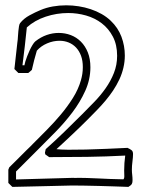

<svg xmlns="http://www.w3.org/2000/svg" viewBox="-20 -696 540 730"><path d="M11.7 -0.5V-50.8Q12.7 -53.2 13.4 -55.2Q14.2 -57.1 15.1 -59.6Q18.1 -62.5 24.9 -69.3Q31.7 -76.2 41 -85.2Q50.3 -94.2 60.3 -104.5Q70.3 -114.7 79.6 -123.8Q88.9 -132.8 95.9 -139.6Q103 -146.5 105.5 -149.4Q129.9 -173.8 157.7 -201.9Q185.5 -230 211.2 -260.5Q236.8 -291 257.3 -323.7Q277.8 -356.4 287.6 -390.6Q291 -402.3 293 -415Q294.9 -427.7 294.9 -440.9Q294.9 -465.3 288.1 -483.9Q281.2 -502.4 269.3 -515.1Q257.3 -527.8 241.2 -534.4Q225.1 -541 206.5 -541Q182.1 -541 158.9 -531Q135.7 -521 120.1 -503.4Q114.7 -485.4 109.9 -467Q105 -448.7 101.1 -430.2Q97.7 -427.2 94.5 -424.3Q91.3 -421.4 87.4 -418.5H49.8L34.7 -433.6Q35.2 -436.5 36.1 -445.3Q37.1 -454.1 38.3 -465.3Q39.6 -476.6 41 -489.5Q42.5 -502.4 43.7 -513.7Q44.9 -524.9 45.9 -533.7Q46.9 -542.5 47.4 -545.4Q47.9 -549.3 48.3 -558.6Q48.8 -567.9 49.8 -577.6Q50.8 -587.4 52.2 -596.2Q53.7 -605 56.6 -608.4Q70.8 -626 92.3 -637.7Q113.8 -649.4 133.8 -657.7Q155.8 -667 180.7 -671.4Q205.6 -675.8 231.9 -675.8Q255.4 -675.8 279.1 -672.1Q302.7 -668.5 324.7 -661.1Q346.7 -653.8 366.2 -642.8Q385.7 -631.8 400.9 -617.2Q428.7 -590.8 441.7 -556.4Q454.6 -522 454.6 -484.9Q454.6 -461.4 449.2 -438.5Q443.8 -415.5 434.1 -394.5Q423.3 -371.6 409.7 -351.3Q396 -331.1 380.6 -312.7Q365.2 -294.4 348.1 -276.9Q331.1 -259.3 313 -241.2Q296.9 -225.1 282.7 -211.4Q268.6 -197.8 254.6 -184.6Q240.7 -171.4 226.3 -158Q211.9 -144.5 194.8 -128.9Q210.4 -127 239.7 -126.7Q269 -126.5 306.2 -127.4Q343.3 -128.4 384.5 -130.1Q425.8 -131.8 464.8 -133.8Q474.6 -129.4 480.2 -125Q485.8 -120.6 485.8 -110.4Q485.8 -98.6 483.6 -82Q481.4 -65.4 481.4 -51.3Q481.4 -41 482.7 -31Q483.9 -21 483.9 -11.2Q483.9 -6.3 483.4 -3.2Q482.9 0 481.4 2.9Q480 5.9 476.8 8.5Q473.6 11.2 468.3 14.6Q442.9 13.7 414.1 12.7Q385.3 11.7 356.7 11Q328.1 10.3 301.8 9.8Q275.4 9.3 254.4 9.3Q197.3 10.7 140.9 12Q84.5 13.2 26.9 14.6ZM263.2 -20Q262.2 -20 260.7 -19.8Q259.3 -19.5 257.8 -19.5Q287.6 -20 310.1 -19.3Q332.5 -18.6 353.5 -17.6Q374.5 -16.6 397 -15.6Q419.4 -14.6 449.2 -14.2Q453.1 -18.1 452.6 -27.8Q452.1 -37.6 452.1 -48.3Q452.1 -62.5 453.1 -76.4Q454.1 -90.3 456.1 -104.5Q383.3 -100.6 311.5 -99.6Q239.7 -98.6 167 -98.6L152.3 -108.9Q151.9 -111.3 150.9 -115.2Q151.9 -119.1 152.3 -122.3Q152.8 -125.5 153.8 -128.9Q189.9 -161.1 224.4 -194.6Q258.8 -228 292.5 -261.7Q314.9 -284.2 338.6 -308.6Q362.3 -333 381.6 -360.4Q400.9 -387.7 413.1 -418.5Q425.3 -449.2 425.3 -483.9Q425.3 -525.9 409.2 -556.6Q393.1 -587.4 366.9 -607.4Q340.8 -627.4 307.4 -637Q273.9 -646.5 239.3 -646.5Q195.3 -646.5 153.6 -632.6Q111.8 -618.7 82 -591.8Q78.6 -555.7 74.2 -519.5Q69.8 -483.4 65.4 -447.8H74.7Q72.8 -444.8 73.2 -449.2Q73.7 -453.6 76.4 -462.4Q79.1 -471.2 83.5 -482.7Q87.9 -494.1 93 -505.1Q98.1 -516.1 103.8 -525.4Q109.4 -534.7 114.7 -539.1Q135.3 -555.2 157.7 -563Q180.2 -570.8 203.1 -570.8Q227.5 -570.8 249.3 -562.5Q271 -554.2 287.6 -537.6Q304.2 -521 314 -496.6Q323.7 -472.2 323.7 -440.4Q323.7 -394 304.2 -350.8Q284.7 -307.6 254.9 -268.3Q225.1 -229 190.7 -194.1Q156.2 -159.2 126 -128.9L41 -43.9V-13.7Z"/></svg>

Font: XB Kayhan Pook
Style: Regular
Weight: 700
Designer: Behnam
Foundry: Irmug
Version: Version 7.300 2009